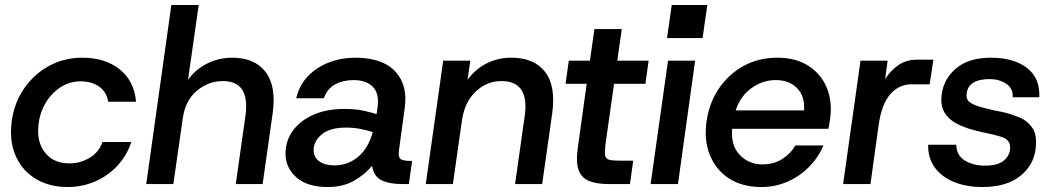

<svg xmlns="http://www.w3.org/2000/svg" viewBox="-20 -740 4234 772"><path d="M252 12Q180 12 127 -19Q74 -50 47 -104.5Q20 -159 25 -230Q30 -309 69 -372Q108 -435 171 -471.5Q234 -508 311 -508Q403 -508 461.5 -461Q520 -414 527 -331H415Q409 -370 379 -391.5Q349 -413 304 -413Q259 -413 221.5 -388Q184 -363 160.5 -321Q137 -279 134 -228Q129 -165 163 -124Q197 -83 259 -83Q303 -83 340.5 -105.5Q378 -128 392 -169H508Q490 -114 451.5 -73Q413 -32 361.5 -10Q310 12 252 12Z M928 0 967 -275Q986 -414 876 -414Q818 -414 771.5 -375Q725 -336 715 -265L677 0H568L669 -720H779L736 -419Q766 -461 813 -484.5Q860 -508 914 -508Q1004 -508 1048 -450.5Q1092 -393 1076 -282L1036 0Z M1298 12Q1215 12 1171.5 -27Q1128 -66 1128 -122Q1128 -174 1157.5 -214.5Q1187 -255 1240 -278.5Q1293 -302 1365 -302Q1409 -302 1441.5 -295Q1474 -288 1494 -281L1498 -307Q1506 -364 1479 -391Q1452 -418 1402 -418Q1360 -418 1328 -401Q1296 -384 1282 -345H1171Q1184 -399 1219.5 -435Q1255 -471 1304 -489.5Q1353 -508 1408 -508Q1518 -508 1569.5 -452.5Q1621 -397 1607 -303L1585 -142Q1580 -110 1589.5 -101.5Q1599 -93 1630 -93H1637L1624 0H1596Q1546 0 1514.5 -15Q1483 -30 1476 -73Q1446 -37 1402 -12.5Q1358 12 1298 12ZM1241 -136Q1241 -108 1263.5 -91.5Q1286 -75 1324 -75Q1379 -75 1420 -109.5Q1461 -144 1479 -209Q1458 -216 1429.5 -221.5Q1401 -227 1372 -227Q1306 -227 1273.5 -199.5Q1241 -172 1241 -136Z M2051 0 2090 -275Q2109 -414 1996 -414Q1939 -414 1894.5 -373.5Q1850 -333 1838 -260L1801 0H1692L1762 -496H1871L1860 -419Q1890 -461 1935.5 -484.5Q1981 -508 2036 -508Q2128 -508 2172 -450.5Q2216 -393 2200 -282L2160 0Z M2426 0Q2380 0 2349.5 -12Q2319 -24 2307 -55Q2295 -86 2303 -144L2339 -403H2254L2267 -496H2352L2370 -623H2480L2462 -496H2588L2575 -403H2449L2414 -156Q2411 -127 2413.5 -114Q2416 -101 2430 -97.5Q2444 -94 2472 -94H2526L2513 0Z M2662 -587 2681 -720H2824L2805 -587ZM2596 0 2666 -496H2775L2706 0Z M3041 12Q2965 12 2912 -22Q2859 -56 2834.5 -116Q2810 -176 2821 -252Q2832 -328 2871.5 -385.5Q2911 -443 2971 -475.5Q3031 -508 3106 -508Q3180 -508 3231 -475Q3282 -442 3304.5 -387Q3327 -332 3318 -265Q3317 -256 3315 -245Q3313 -234 3311 -222H2924Q2918 -155 2954.5 -117Q2991 -79 3046 -79Q3090 -79 3124 -100Q3158 -121 3178 -155H3291Q3271 -108 3234 -70Q3197 -32 3147.5 -10Q3098 12 3041 12ZM3099 -418Q3047 -418 3002 -386Q2957 -354 2938 -296H3213Q3217 -352 3185.5 -385Q3154 -418 3099 -418Z M3370 0 3440 -496H3549L3539 -422Q3562 -458 3593.5 -479Q3625 -500 3666 -500H3733L3718 -401H3644Q3595 -401 3560 -361.5Q3525 -322 3513 -238L3480 0Z M3930 12Q3866 12 3816.5 -8Q3767 -28 3739 -66Q3711 -104 3712 -158H3825Q3826 -115 3859.5 -94.5Q3893 -74 3940 -74Q3989 -74 4013 -92Q4037 -110 4041 -137Q4044 -161 4033.5 -173Q4023 -185 4006 -190Q3989 -195 3973 -199Q3954 -203 3932 -208Q3910 -213 3895 -217Q3857 -227 3825.5 -243.5Q3794 -260 3777 -289Q3760 -318 3767 -364Q3776 -425 3826 -466.5Q3876 -508 3965 -508Q4055 -508 4108.5 -467.5Q4162 -427 4159 -349H4052Q4054 -385 4025.5 -403.5Q3997 -422 3960 -422Q3874 -422 3867 -365Q3863 -340 3880.5 -328Q3898 -316 3930 -308Q3947 -303 3971.5 -297.5Q3996 -292 4009 -290Q4045 -282 4078.5 -268Q4112 -254 4131.5 -225Q4151 -196 4144 -141Q4136 -75 4081 -31.5Q4026 12 3930 12Z"/></svg>

Font: Host Grotesk Medium
Style: Italic
Weight: 500
Italic angle: -8°
Designer: Doğukan Karapınar based on Poppins by Indian Type Foundry, Jonny Pinhorn
Foundry: Element Type
Version: Version 1.001; ttfautohint (v1.8.4.7-5d5b)